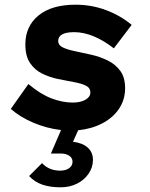

<svg xmlns="http://www.w3.org/2000/svg" viewBox="-20 -545 640 818"><path d="M238 253Q193 253 160 241.5Q127 230 104 205L159 150Q189 182 236 182Q260 182 274.5 171.5Q289 161 289 144Q289 128 275 118.5Q261 109 238 109H197L240 9Q179 2 122.5 -22Q66 -46 26 -81L101 -187Q152 -144 199 -126Q246 -108 290 -108Q323 -108 344 -120Q365 -132 365 -151Q365 -171 345 -180.5Q325 -190 293.5 -195.5Q262 -201 226.5 -208.5Q191 -216 159.5 -231.5Q128 -247 108 -276.5Q88 -306 88 -356Q88 -433 144 -479Q200 -525 302 -525Q370 -525 431.5 -502Q493 -479 541 -439L465 -339Q423 -372 380 -390Q337 -408 296 -408Q262 -408 245 -398.5Q228 -389 228 -371Q228 -352 248.5 -342.5Q269 -333 301.5 -326.5Q334 -320 370.5 -311.5Q407 -303 439.5 -287Q472 -271 492.5 -243Q513 -215 513 -169Q513 -120 487 -81.5Q461 -43 416 -19.5Q371 4 313 10L291 59Q332 64 354 84Q376 104 376 136Q376 168 357.5 195Q339 222 308 237.5Q277 253 238 253Z"/></svg>

Font: Red Hat Mono
Style: Italic
Weight: 400
Italic angle: -12°
Monospace: yes
Designer: Pentagram, MCKL
Foundry: MCKL
Version: Version 1.030